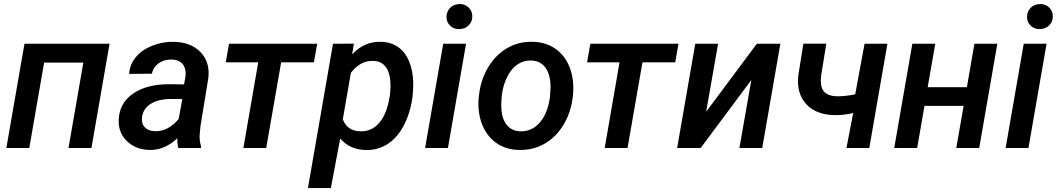

<svg xmlns="http://www.w3.org/2000/svg" viewBox="-20 -750 5355 973"><path d="M443.4 0H327.1L402.3 -432.6H203.6L128.4 0H12.2L104 -528.3H535.2Z M883.8 0Q877.9 -19.5 878.9 -49.3Q813.5 11.7 737.8 9.8Q668.9 8.8 623.8 -34.4Q578.6 -77.6 581.5 -144Q585.4 -227.5 653.8 -275.4Q722.2 -323.2 837.4 -323.2L912.6 -322.3L919.4 -358.4Q922.4 -377.4 919.4 -394Q909.7 -446.8 849.6 -448.2Q812.5 -449.2 784.4 -429.4Q756.3 -409.7 750 -376.5L634.3 -375.5Q637.7 -424.3 668.9 -461.2Q700.2 -498 752 -518.6Q803.7 -539.1 861.3 -538.1Q947.8 -536.1 996.1 -486.1Q1044.4 -436 1036.1 -356.4L995.6 -108.9L991.7 -64.9Q990.2 -36.1 999 -8.8L998.5 0ZM764.6 -85Q801.3 -84 832.5 -101.8Q863.8 -119.6 885.7 -147.9L903.8 -248L848.6 -248.5Q783.2 -248.5 744.1 -223.9Q705.1 -199.2 699.7 -156.2Q695.8 -123.5 714.1 -104.7Q732.4 -85.9 764.6 -85Z M1570.8 -434.1H1404.8L1329.1 0H1213.4L1288.6 -434.1H1124L1140.6 -528.3H1587.4Z M2070.8 -262.2Q2061 -183.1 2028.6 -118.7Q1996.1 -54.2 1946 -21.2Q1896 11.7 1834 10.3Q1751.5 8.3 1704.1 -48.3L1656.7 203.1H1540.5L1667.5 -528.3L1773.4 -528.8L1764.6 -474.1Q1825.2 -540 1908.7 -538.1Q1959 -537.6 1996.1 -512.5Q2033.2 -487.3 2053 -439.5Q2072.8 -391.6 2074.2 -333Q2074.7 -303.2 2070.8 -262.2ZM1956.5 -272.5 1959 -308.1Q1960.4 -371.1 1938.2 -405.8Q1916 -440.4 1871.6 -441.4Q1806.2 -443.4 1758.3 -381.3L1717.3 -145.5Q1739.3 -86.4 1806.6 -84.5Q1864.3 -83 1903.6 -129.4Q1942.9 -175.8 1956.5 -272.5Z M2250 0H2134.3L2226.1 -528.3H2341.8ZM2242.7 -663.6Q2242.7 -690.4 2260.3 -709.5Q2277.8 -728.5 2307.6 -729.5Q2335.9 -730.5 2354.7 -712.2Q2373.5 -693.8 2373.5 -667.5Q2373.5 -639.6 2355.2 -621.6Q2336.9 -603.5 2308.6 -602.5Q2280.8 -601.6 2261.7 -619.4Q2242.7 -637.2 2242.7 -663.6Z M2407.2 -266.1Q2415.5 -343.8 2452.9 -407.2Q2490.2 -470.7 2548.8 -505.4Q2607.4 -540 2678.7 -538.1Q2746.6 -537.1 2795.9 -502Q2845.2 -466.8 2867.9 -405.8Q2890.6 -344.7 2883.8 -270Q2876 -186 2838.1 -121.6Q2800.3 -57.1 2741.5 -22.7Q2682.6 11.7 2610.8 9.8Q2543.5 8.8 2494.4 -26.1Q2445.3 -61 2422.4 -121.8Q2399.4 -182.6 2405.8 -255.9ZM2521 -199.2Q2523.4 -147.9 2548.1 -116.9Q2572.8 -85.9 2616.7 -84.5Q2676.3 -83 2716.6 -130.4Q2756.8 -177.7 2767.1 -259.8L2770 -307.6Q2770 -370.1 2745.1 -405.8Q2720.2 -441.4 2672.9 -443.4Q2598.6 -445.3 2555.7 -370.6Q2529.8 -325.2 2522.9 -266.1Q2519 -225.1 2521 -199.2Z M3401.9 -434.1H3235.8L3160.2 0H3044.4L3119.6 -434.1H2955.1L2971.7 -528.3H3418.5Z M3815.4 -528.3H3934.6L3842.8 0H3727.1L3787.6 -344.7L3530.8 0H3411.6L3503.4 -528.3H3619.1L3558.6 -183.6Z M4385.3 0H4269.5L4303.7 -177.2Q4259.3 -166.5 4211.9 -166.5Q4117.2 -167.5 4066.7 -221.2Q4016.1 -274.9 4025.4 -366.7L4051.3 -528.8H4167.5L4141.1 -366.2Q4138.2 -342.8 4140.6 -324.2Q4146.5 -265.1 4217.8 -262.2Q4258.3 -260.7 4314 -272L4361.3 -528.3H4477.1Z M4942.4 0H4826.2L4863.3 -213.4H4665L4627.9 0H4511.7L4603.5 -528.3H4719.7L4681.2 -308.1H4879.9L4918 -528.3H5034.2Z M5191.9 0H5076.2L5168 -528.3H5283.7ZM5184.6 -663.6Q5184.6 -690.4 5202.1 -709.5Q5219.7 -728.5 5249.5 -729.5Q5277.8 -730.5 5296.6 -712.2Q5315.4 -693.8 5315.4 -667.5Q5315.4 -639.6 5297.1 -621.6Q5278.8 -603.5 5250.5 -602.5Q5222.7 -601.6 5203.6 -619.4Q5184.6 -637.2 5184.6 -663.6Z"/></svg>

Font: Roboto Medium
Style: Italic
Weight: 500
Italic angle: -12°
Designer: Google
Version: Version 2.134; 2016